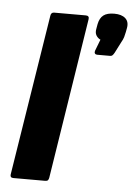

<svg xmlns="http://www.w3.org/2000/svg" viewBox="-51 -740 543 779"><g transform="rotate(5 220.0 -350.0)"><path d="M33 0Q19 0 21 -14L125 -669Q127 -683 139 -683H268Q283 -683 281 -669L178 -14Q177 -8 174 -4Q171 0 163 0ZM328 -528Q322 -528 319 -532Q316 -536 318 -543L336 -590Q325 -595 318.5 -606Q312 -617 316 -635L319 -652Q324 -677 339 -688.5Q354 -700 383 -700Q413 -700 428.5 -686Q444 -672 439 -646L436 -630Q434 -619 431 -609Q428 -599 421 -587L398 -542Q394 -535 390.5 -531.5Q387 -528 381 -528Z"/></g></svg>

Font: Sofia Sans Black
Style: Italic
Weight: 900
Italic angle: -9°
Version: Version 4.100-B